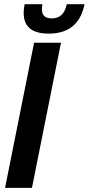

<svg xmlns="http://www.w3.org/2000/svg" viewBox="-20 -904 427 924"><path d="M273.4 -698.2 133.8 0H4.4L144 -698.2ZM98.6 -883.8H184.1Q170.4 -815.4 229 -815.4Q287.6 -815.4 301.3 -883.8H386.7Q358.4 -742.2 214.4 -742.2Q70.3 -742.2 98.6 -883.8Z"/></svg>

Font: Sansation
Style: Bold Italic
Weight: 700
Designer: Bernd Montag
Version: Version 1.301